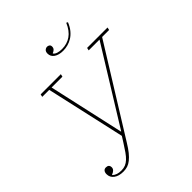

<svg xmlns="http://www.w3.org/2000/svg" viewBox="-248 -1047 1204 1204"><g transform="rotate(-45 354.5 -445.0)"><path d="M141 12Q101 12 77.5 -5.5Q54 -23 54 -52Q54 -67 61 -76Q68 -85 81 -85Q108 -85 108 -59Q108 -37 76 -25V-22Q87 -12 101.5 -7Q116 -2 137 -2Q157 -2 173 -8.5Q189 -15 204 -29Q219 -43 234 -64.5Q249 -86 268 -116L292 -154L174 -680H112L116 -698H295L291 -680H195L307 -177H309L620 -680H524L528 -698H709L705 -680H643L284 -102Q264 -69 246.5 -47.5Q229 -26 212 -12.5Q195 1 178 6.5Q161 12 141 12ZM410 -791Q372 -791 349.5 -806.5Q327 -822 327 -848Q327 -865 336 -873Q345 -881 356 -881Q364 -881 371.5 -876Q379 -871 379 -859Q379 -845 369.5 -837Q360 -829 352 -827V-824Q359 -814 375 -809Q391 -804 412 -804Q457 -804 491 -827.5Q525 -851 547 -902L557 -897Q545 -867 528 -846.5Q511 -826 491.5 -814Q472 -802 451 -796.5Q430 -791 410 -791Z"/></g></svg>

Font: IBM Plex Serif Thin
Style: Italic
Weight: 100
Italic angle: -14°
Designer: Mike Abbink, Paul van der Laan, Pieter van Rosmalen
Foundry: Bold Monday
Version: Version 3.001